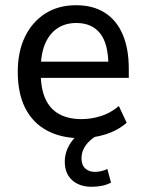

<svg xmlns="http://www.w3.org/2000/svg" viewBox="-20 -520 558 735"><path d="M289 9Q215 9 160.5 -20Q106 -49 77 -105.5Q48 -162 48 -245Q48 -322 75.5 -379Q103 -436 153 -468Q203 -500 271 -500Q336 -500 381 -471.5Q426 -443 449.5 -388.5Q473 -334 473 -257V-222H119V-284H411L395 -267Q395 -352 363.5 -392Q332 -432 272 -432Q230 -432 199.5 -411.5Q169 -391 152.5 -352Q136 -313 136 -255V-241Q136 -180 154 -141Q172 -102 207 -83Q242 -64 292 -64Q329 -64 366 -75.5Q403 -87 435 -114L465 -50Q430 -20 383.5 -5.5Q337 9 289 9ZM331 195Q284 195 256 169.5Q228 144 228 99Q228 59 252.5 24Q277 -11 320 -35L350 0Q335 8 321.5 21Q308 34 300 50.5Q292 67 292 86Q292 112 306.5 125Q321 138 343 138Q354 138 366 135.5Q378 133 391 127L405 179Q390 187 371.5 191Q353 195 331 195Z"/></svg>

Font: Nunito Sans 10pt SemiCondensed Medium
Style: Regular
Weight: 500
Width: 4
Designer: Vernon Adams
Foundry: Vernon Adams
Version: Version 3.101;gftools[0.9.27]